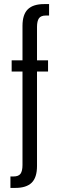

<svg xmlns="http://www.w3.org/2000/svg" viewBox="-20 -749 291 939"><path d="M31 114H46Q71 114 80.5 100.5Q90 87 90 58V-399H37V-454H90V-622Q90 -678 116 -703.5Q142 -729 196 -729H220V-673H204Q180 -673 170.5 -659.5Q161 -646 161 -617V-454H215V-399H161V63Q161 119 135 144.5Q109 170 55 170H31Z"/></svg>

Font: Mona Sans Condensed
Style: Regular
Weight: 400
Width: 3
Designer: Deni Anggara
Foundry: GitHub
Version: Version 2.000